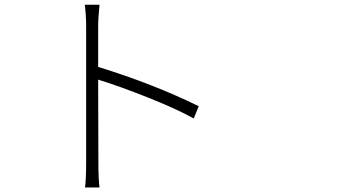

<svg xmlns="http://www.w3.org/2000/svg" viewBox="-20 -784 1540 826"><path d="M835 -327.1 813.5 -274.4Q735.4 -317.4 614.7 -365.2Q494.1 -413.1 402.3 -441.4L403.3 -84Q403.3 -12.7 408.2 22.5H345.7Q350.6 -11.7 350.6 -84V-668.9Q350.6 -719.7 344.7 -763.7H408.2Q402.3 -707 402.3 -668.9V-496.1Q637.7 -423.8 835 -327.1Z"/></svg>

Font: Bpmf Zihi Sans Light
Style: Light
Weight: 300
Foundry: But Ko
Version: Version 1.320